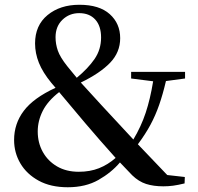

<svg xmlns="http://www.w3.org/2000/svg" viewBox="-20 -769 832 805"><path d="M665 12.2Q623.5 12.2 592.5 2.2Q561.5 -7.8 534.2 -34.2L482.9 -87.9Q446.8 -45.4 392.8 -14.6Q338.9 16.1 264.2 16.1Q192.4 16.1 142.1 -11.5Q91.8 -39.1 65.4 -84Q39.1 -128.9 39.1 -182.1Q39.1 -250.5 79.8 -304.4Q120.6 -358.4 212.9 -400.9L195.8 -420.9Q159.2 -465.3 143.1 -505.6Q127 -545.9 127 -586.9Q127 -662.6 179.4 -705.8Q231.9 -749 313 -749Q396.5 -749 440.2 -709.7Q483.9 -670.4 483.9 -608.9Q483.9 -549.8 441.7 -505.9Q399.4 -461.9 318.8 -422.9L407.2 -326.2L539.1 -184.1Q571.8 -238.8 590.8 -296.1Q609.9 -353.5 622.1 -428.2L529.8 -439.9V-467.8H755.9V-439.9L675.8 -429.2Q662.6 -373 647.2 -328.9Q631.8 -284.7 610.6 -245.4Q589.4 -206.1 558.1 -164.1L681.2 -35.2L754.9 -26.9L753.9 0Q726.1 6.8 706.1 9.5Q686 12.2 665 12.2ZM301.8 -442.9Q349.1 -481.9 376.5 -521.7Q403.8 -561.5 403.8 -611.8Q403.8 -660.2 379.4 -687Q355 -713.9 312 -713.9Q270.5 -713.9 241.7 -686Q212.9 -658.2 212.9 -612.8Q212.9 -584.5 222.4 -556.9Q231.9 -529.3 262.2 -491.2ZM464.8 -106.9Q430.7 -144.5 399.4 -180.7Q368.2 -216.8 337.9 -252L228 -382.8Q180.2 -345.7 159.2 -304Q138.2 -262.2 138.2 -217.8Q138.2 -170.4 159.4 -132.1Q180.7 -93.8 219.2 -71.3Q257.8 -48.8 310.1 -48.8Q357.4 -48.8 395 -63.7Q432.6 -78.6 464.8 -106.9Z"/></svg>

Font: Source Han Serif TW SemiBold
Style: Regular
Weight: 600
Designer: Ryoko NISHIZUKA Ë•øÂ°öÊ∂ºÂ≠ê (kana & ideographs); Frank Grie√ühammer (Latin, Greek & Cyrillic); Wenlong ZHANG Âº†ÊñáÈæô 
Foundry: Adobe
Version: Version 2.003;hotconv 1.1.1;makeotfexe 2.6.0